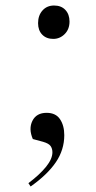

<svg xmlns="http://www.w3.org/2000/svg" viewBox="-20 -521 347 696"><path d="M118 -437Q118 -465 134 -483Q150 -501 176 -501Q202 -501 217 -485Q232 -469 232 -443Q232 -415 214.5 -397.5Q197 -380 173 -380Q148 -380 133 -395.5Q118 -411 118 -437ZM91 155 83 143Q124 112 147 83.5Q170 55 170 31Q170 18 163.5 8.5Q157 -1 136 -7L99 -17Q83 -54 97.5 -83Q112 -112 149 -112Q182 -112 197.5 -89Q213 -66 213 -31Q213 22 182.5 67Q152 112 91 155Z"/></svg>

Font: Literata 72pt Light
Style: Italic
Weight: 300
Italic angle: -2°
Designer: Latin by Veronika Burian and Jose Scaglione. Greek by Irene Vlachou. Cyrillic by Vera Evstafieva
Foundry: TypeTogether
Version: Version 3.002